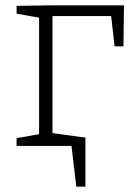

<svg xmlns="http://www.w3.org/2000/svg" viewBox="-20 -545 499 717"><path d="M42 -523 165 -525H443L441 -372H408L395 -485H176V-48L299 -31V152H265L247 0H42V-29L126 -44V-479L42 -494Z"/></svg>

Font: Bitter Pro Light
Style: Regular
Weight: 300
Designer: Sol Matas, and Bitter project Authors
Foundry: Sol Matas
Version: Version 1.010